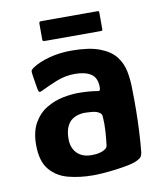

<svg xmlns="http://www.w3.org/2000/svg" viewBox="-73 -667 616 734"><g transform="rotate(-10 235.0 -300.5)"><path d="M230 7Q179 7 134.5 -4.5Q90 -16 62.5 -49Q35 -82 35 -145Q35 -197 54.5 -230.5Q74 -264 104.5 -282Q135 -300 168 -306.5Q201 -313 227 -313Q248 -313 267.5 -311.5Q287 -310 304 -307Q313 -304 313 -320Q313 -357 290.5 -372Q268 -387 228 -387Q190 -387 155.5 -373Q121 -359 97 -347Q86 -341 82.5 -343Q79 -345 77 -356L68 -412Q66 -425 68 -429Q70 -433 79 -439Q105 -456 145 -466.5Q185 -477 230 -477Q298 -477 339 -461.5Q380 -446 400.5 -420Q421 -394 427.5 -360.5Q434 -327 434 -291Q435 -249 434.5 -208.5Q434 -168 432 -128Q430 -88 426 -47Q424 -36 420 -30.5Q416 -25 404 -19Q390 -12 367 -7.5Q344 -3 317.5 0.5Q291 4 268 5.5Q245 7 230 7ZM238 -70Q246 -70 256 -71Q266 -72 276 -75.5Q286 -79 292.5 -84Q299 -89 300 -97Q303 -121 305 -150Q307 -179 305 -206Q305 -219 295 -224Q285 -231 266.5 -232.5Q248 -234 236 -234Q227 -234 213.5 -230.5Q200 -227 188 -218Q176 -209 168.5 -191Q161 -173 161 -145Q161 -123 170 -106Q179 -89 196 -79.5Q213 -70 238 -70ZM361 -537Q361 -533 359.5 -532Q358 -531 350 -531H138Q131 -531 129.5 -533Q128 -535 128 -539V-599Q128 -605 130 -606.5Q132 -608 138 -608H351Q358 -608 359.5 -607Q361 -606 361 -599Z"/></g></svg>

Font: Glory
Style: Bold
Weight: 700
Designer: Robert Leuschke
Foundry: Robert Leuschke
Version: Version 1.011